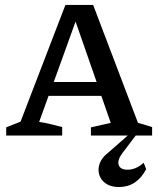

<svg xmlns="http://www.w3.org/2000/svg" viewBox="-20 -547 639 775"><path d="M537 -51Q552 -47 562 -44Q572 -41 594 -34V0H347V-33L427 -51L389 -160H176L138 -55Q164 -51 186 -45.5Q208 -40 231 -34V0H5V-33L63 -56L244 -527H356ZM197 -216H370L285 -460ZM460 208Q428 208 407.5 194Q387 180 380.5 158Q374 136 382.5 112.5Q391 89 417 69L514 -16H540L474 71Q453 99 459 118.5Q465 138 495 138Q529 138 560 110L570 136Q532 208 460 208Z"/></svg>

Font: Piazzolla SC Medium
Style: Regular
Weight: 500
Designer: Juan Pablo del Peral
Foundry: Huerta Tipografica
Version: Version 1.330